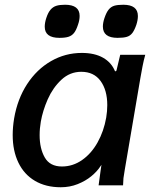

<svg xmlns="http://www.w3.org/2000/svg" viewBox="-20 -781 640 809"><path d="M33.5 -212Q33.5 -245.5 39.5 -282Q53.5 -364 94.2 -426.5Q135 -489 195 -523.5Q255 -558 325 -558Q378.5 -558 414.2 -537.8Q450 -517.5 465 -480L470.5 -483L486.5 -550H592Q585.5 -527 580.5 -501.2Q575.5 -475.5 571.5 -452L506 -67.5Q501.5 -41.5 500.2 -30.5Q499 -19.5 498.5 0H395.5L404 -63L407.5 -86.5L403 -80Q389 -58.5 364.8 -38.5Q340.5 -18.5 307.2 -5.2Q274 8 236 8Q173 8 127.2 -19Q81.5 -46 57.5 -95.8Q33.5 -145.5 33.5 -212ZM427.5 -285.5Q432 -312.5 432 -338Q432 -401 403.8 -439.8Q375.5 -478.5 322.5 -478.5Q274.5 -478.5 238.5 -444.8Q202.5 -411 181.2 -362.8Q160 -314.5 152 -268.5Q147 -240 147 -211.5Q147 -155 168.8 -117.2Q190.5 -79.5 241 -79.5Q287 -79.5 326 -106.8Q365 -134 391.2 -181Q417.5 -228 427.5 -285.5ZM168.5 -668.5Q168.5 -685 175 -705Q182.5 -728 192.8 -740Q203 -752 217.2 -756.5Q231.5 -761 254 -761Q315.5 -761 315.5 -714Q315.5 -696 308.5 -676.5Q301 -653.5 291.8 -642Q282.5 -630.5 268.5 -626Q254.5 -621.5 230.5 -621.5Q168.5 -621.5 168.5 -668.5ZM413.5 -669Q413.5 -685 420 -704.5Q428 -728.5 437.8 -740.5Q447.5 -752.5 461.5 -756.8Q475.5 -761 499.5 -761Q561 -761 561 -713.5Q561 -696.5 554.5 -676.5Q546.5 -653.5 537.5 -641.8Q528.5 -630 514.5 -625.8Q500.5 -621.5 475.5 -621.5Q413.5 -621.5 413.5 -669Z"/></svg>

Font: JuliaMono SemiBold
Style: Italic
Weight: 600
Italic angle: -9°
Monospace: yes
Designer: cormullion
Foundry: corm
Version: Version 0.056; ttfautohint (v1.8.4)